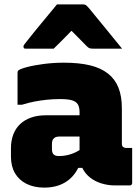

<svg xmlns="http://www.w3.org/2000/svg" viewBox="-20 -846 640 876"><path d="M536 -352Q536 -332 536 -312Q536 -292 536 -271.5Q536 -251 536 -230.5Q536 -210 536 -190Q536 -184 538.5 -179Q541 -174 547 -173Q548 -172 550 -171.5Q552 -171 555 -171Q556 -171 557 -171Q558 -171 560 -171H583Q583 -131 583 -91Q583 -51 583 -11Q583 -6 580 -3Q577 0 572 0Q567 0 544.5 0Q522 0 505 0Q473 0 443.5 -9Q414 -18 391.5 -35.5Q369 -53 356 -79Q343 -105 343 -140Q343 -173 343 -206Q343 -239 343 -272Q343 -283 343 -293Q343 -303 343 -313.5Q343 -324 343 -334Q343 -357 335 -370Q327 -383 308 -388.5Q289 -394 254 -394Q224 -394 194.5 -391Q165 -388 136.5 -382.5Q108 -377 80 -368H60Q60 -405 60 -441.5Q60 -478 60 -514Q60 -518 61 -520.5Q62 -523 63 -524Q70 -531 101.5 -539.5Q133 -548 178.5 -554Q224 -560 272 -560Q341 -560 390.5 -548Q440 -536 472.5 -510.5Q505 -485 520.5 -446Q536 -407 536 -352ZM217 -166Q217 -149 224.5 -141.5Q232 -134 249 -134Q270 -134 289 -138.5Q308 -143 325.5 -151.5Q343 -160 360 -173L369 -80H337Q323 -52 301.5 -32Q280 -12 250 -1Q220 10 182 10Q136 10 101.5 -7Q67 -24 48.5 -55.5Q30 -87 30 -131V-170Q30 -204 40.5 -232Q51 -260 71.5 -279.5Q92 -299 121.5 -309.5Q151 -320 189 -320Q227 -320 262.5 -320Q298 -320 327.5 -320Q357 -320 380 -320Q388 -320 392 -310Q396 -300 397.5 -279Q399 -258 399 -223Q374 -223 349.5 -223Q325 -223 300 -223Q275 -223 251 -223Q242 -223 236 -221Q230 -219 225 -214Q221 -210 219 -204Q217 -198 217 -190ZM240 -826Q270 -826 300 -826Q330 -826 360 -826Q368 -826 373 -822Q378 -818 390 -804Q397 -795 414 -774.5Q431 -754 453 -727Q475 -700 497 -673Q519 -646 537 -624Q505 -624 471.5 -624Q438 -624 405 -624Q394 -624 388.5 -626Q383 -628 376 -635Q367 -644 346 -665.5Q325 -687 287 -725L339 -705H275L326 -726Q289 -688 266.5 -665Q244 -642 225 -624H98Q93 -624 91 -625Q89 -626 88 -628.5Q87 -631 87 -633Q87 -638 90 -642Q93 -646 105 -661Q116 -675 134 -697.5Q152 -720 173 -745Q194 -770 212 -792Q230 -814 240 -826Z"/></svg>

Font: Recursive Black
Style: Regular
Weight: 900
Version: Version 1.085